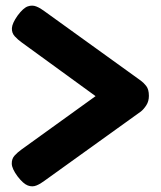

<svg xmlns="http://www.w3.org/2000/svg" viewBox="-20 -640 566 677"><path d="M136 -2Q123 8 108.5 14Q94 20 78 14Q62 8 42 -18Q22 -45 21.5 -62.5Q21 -80 31.5 -91.5Q42 -103 56 -113L317 -301L57 -490Q43 -500 32 -512Q21 -524 22 -541Q23 -558 42 -585Q62 -612 78 -617.5Q94 -623 108.5 -617Q123 -611 136 -601L476 -356Q486 -349 495.5 -337Q505 -325 505 -302Q505 -283 496 -269Q487 -255 477 -247Z"/></svg>

Font: Fredoka SemiCondensed SemiBold
Style: Regular
Weight: 600
Width: 4
Designer: Ben Nathan
Foundry: Milena B. Brandão, Ben Nathan
Version: Version 2.001